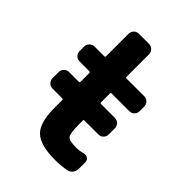

<svg xmlns="http://www.w3.org/2000/svg" viewBox="-203 -793 905 905"><g transform="rotate(45 250.0 -340.0)"><path d="M292 -400.4Q287.1 -400.4 287.1 -394.5V-335Q287.1 -330.1 292 -330.1H384.8Q399.4 -330.1 409.7 -319.8Q419.9 -309.6 419.9 -294.9V-254.9Q419.9 -240.2 410.2 -230Q400.4 -219.7 384.8 -219.7H292Q287.1 -219.7 287.1 -214.8V-190.4Q287.1 -129.9 297.4 -115.7Q307.6 -101.6 355.5 -101.6Q377.9 -101.6 401.4 -108.4Q414.1 -111.3 424.3 -104Q434.6 -96.7 434.6 -84V-40Q434.6 -24.4 425.3 -12.2Q416 0 401.4 2.9Q367.2 9.8 325.2 9.8Q227.5 9.8 189 -26.9Q150.4 -63.5 150.4 -160.2V-214.8Q150.4 -219.7 144.5 -219.7H80.1Q65.4 -219.7 55.2 -230Q44.9 -240.2 44.9 -254.9V-294.9Q44.9 -309.6 55.2 -319.8Q65.4 -330.1 80.1 -330.1H144.5Q149.4 -330.1 150.4 -335V-394.5Q150.4 -399.4 144.5 -400.4H80.1Q65.4 -400.4 55.2 -410.2Q44.9 -419.9 44.9 -434.6V-464.8Q44.9 -479.5 55.2 -489.7Q65.4 -500 80.1 -500H144.5Q149.4 -500 150.4 -504.9V-655.3Q150.4 -669.9 160.2 -680.2Q169.9 -690.4 184.6 -690.4H252Q266.6 -690.4 276.9 -680.2Q287.1 -669.9 287.1 -655.3V-504.9Q287.1 -500 292 -500H410.2Q424.8 -500 435.1 -490.2Q445.3 -480.5 445.3 -464.8V-434.6Q445.3 -419.9 435.1 -410.2Q424.8 -400.4 410.2 -400.4Z"/></g></svg>

Font: Rounded-L Mgen+ 1mn bold
Style: Bold
Weight: 700
Designer: [Source Han Sans]
Ryoko NISHIZUKA  (kana & ideographs); Paul D. Hunt (Latin, Greek & Cyrillic); Wenlong ZHANG  (bopomofo
Version: Version 1.059.20150602